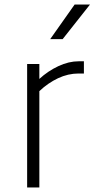

<svg xmlns="http://www.w3.org/2000/svg" viewBox="-20 -829 421 849"><path d="M100 0ZM351 -558V-504H328Q281 -504 236.5 -483Q192 -462 154 -426V0H100V-546H154V-480Q192 -515 238 -536.5Q284 -558 328 -558ZM310 -809H378L257 -656H202Z"/></svg>

Font: Biryani UltraLight
Style: Regular
Weight: 250
Designer: Dan Reynolds and Mathieu Réguer
Foundry: Dan Reynolds and Mathieu Réguer
Version: Version 1.003; ttfautohint (v1.1) -l 5 -r 5 -G 72 -x 0 -D la